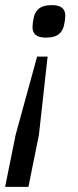

<svg xmlns="http://www.w3.org/2000/svg" viewBox="-20 -550 305 750"><path d="M0 180 41 -23 125 -329H166L132 -23L91 180ZM159 -403Q107 -403 107 -444Q107 -460 112 -482Q117 -505 133.5 -517.5Q150 -530 183 -530Q235 -530 235 -489Q235 -473 230 -451Q225 -428 208.5 -415.5Q192 -403 159 -403Z"/></svg>

Font: IBM Plex Sans Condensed Text
Style: Italic
Weight: 450
Width: 3
Italic angle: -11°
Designer: Mike Abbink, Paul van der Laan, Pieter van Rosmalen
Foundry: Bold Monday
Version: Version 1.1